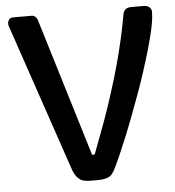

<svg xmlns="http://www.w3.org/2000/svg" viewBox="-53 -798 772 848"><g transform="rotate(-5 333.0 -374.5)"><path d="M14.2 -710.9Q12.2 -715.8 12.2 -723.9Q12.2 -731.9 17.8 -740.2Q23.4 -748.5 34.7 -748.5H118.2Q127.9 -748.5 135 -741.9Q142.1 -735.4 144.5 -726.6L330.6 -115.2Q331.5 -112.8 336.7 -112.8Q341.8 -112.8 343.3 -115.7L396.5 -257.8Q486.8 -510.7 522.5 -716.3Q527.3 -748.5 559.1 -748.5H613.3Q631.3 -748.5 640.4 -740Q649.4 -731.4 649.4 -723.6V-712.9Q649.4 -650.9 586.9 -457.5Q571.3 -409.2 553.7 -361.3Q506.3 -231.9 486.8 -185.5L453.1 -105.5Q429.2 -51.8 420.2 -35.6Q411.1 -19.5 402.3 -13.2Q384.8 0 347.2 0H321.3Q284.2 0 271 -8.3Q248.5 -22.5 237.3 -54.2Z"/></g></svg>

Font: Capriola
Style: Regular
Weight: 400
Designer: Viktoriya Grabowska
Foundry: Viktoriya Grabowska
Version: Version 1.007